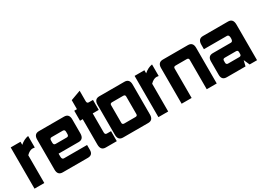

<svg xmlns="http://www.w3.org/2000/svg" viewBox="-11 -1032 2156 1559"><g transform="rotate(-30 1067.5 -252.5)"><path d="M91.8 -260.3V0H0V-386.7H91.8V-357.9Q128.4 -390.1 168.9 -396.5V-288.1Q158.7 -290.5 149.4 -290.5Q121.6 -290.5 91.8 -260.3Z M217.8 -334Q217.8 -386.7 264.6 -386.7H500Q546.9 -386.7 546.9 -334V-203.1Q546.9 -148.4 500 -148.4H311.5V-121.1Q311.5 -93.8 330.1 -93.8H546.9V-46.9Q546.9 0 500 0H264.6Q217.8 0 217.8 -52.7ZM434.6 -293H330.1Q311.5 -293 311.5 -271.5V-250.5Q311.5 -229 330.1 -229H434.6Q453.1 -229 453.1 -250.5V-271.5Q453.1 -293 434.6 -293Z M621.1 -293H595.7V-386.7H621.1V-471.2L714.8 -505.4V-407.7Q714.8 -386.7 732.4 -386.7H771.5V-293H714.8V-114.7Q714.8 -93.8 732.4 -93.8H771.5V0H668Q621.1 0 621.1 -54.7Z M1000.5 -293H896Q877.4 -293 877.4 -276.4V-110.4Q877.4 -93.8 896 -93.8H1000.5Q1019 -93.8 1019 -110.4V-276.4Q1019 -293 1000.5 -293ZM1065.9 0H830.6Q783.7 0 783.7 -52.7V-334Q783.7 -386.7 830.6 -386.7H1065.9Q1112.8 -386.7 1112.8 -334V-52.7Q1112.8 0 1065.9 0Z M1253.4 -260.3V0H1161.6V-386.7H1253.4V-357.9Q1290 -390.1 1330.6 -396.5V-288.1Q1320.3 -290.5 1311 -290.5Q1283.2 -290.5 1253.4 -260.3Z M1473.1 0H1379.4V-334Q1379.4 -386.7 1426.3 -386.7H1661.6Q1708.5 -386.7 1708.5 -334V0H1614.7V-276.4Q1614.7 -293 1596.2 -293H1491.7Q1473.1 -293 1473.1 -276.4Z M2086.4 0H2017.1L1992.7 -54.7L1980 -2.9H1804.2Q1757.3 -2.9 1757.3 -52.7V-178.2Q1757.3 -229 1804.2 -229H1974.1Q1992.7 -229 1992.7 -261.2Q1992.7 -293 1974.1 -293H1757.3V-334Q1757.3 -389.6 1804.2 -389.6H2039.6Q2086.4 -389.6 2086.4 -334ZM1869.6 -93.8H1974.1Q1992.7 -93.8 1992.7 -112.3V-130.4Q1992.7 -148.4 1974.1 -148.4H1869.6Q1851.1 -148.4 1851.1 -130.4V-112.3Q1851.1 -93.8 1869.6 -93.8Z"/></g></svg>

Font: Aswaq
Style: Regular
Weight: 400
Designer: Husham Jawad
Version: Version 1.000;November 3, 2021;FontCreator 14.0.0.2814 32-bi